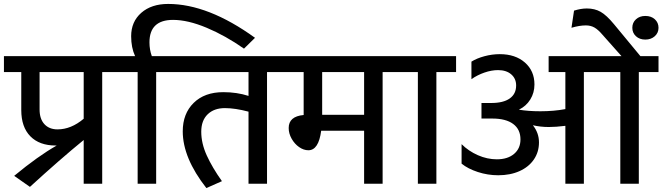

<svg xmlns="http://www.w3.org/2000/svg" viewBox="-30 -933 3364 975"><path d="M-10 -648H589V-567H489V0H395V-222Q275 -124 122 16L42 -40Q164 -141 258 -194H253Q170 -194 124 -241Q78 -288 78 -374V-567H-10ZM262 -276Q331 -276 395 -330V-567H171V-377Q171 -329 195.5 -302.5Q220 -276 262 -276Z M863 -567H763V0H669V-567H569V-648H656Q636 -691 636 -749Q636 -823 687.5 -868Q739 -913 824 -913Q1027 -913 1265 -741L1209 -686Q1115 -752 1019.5 -792Q924 -832 849 -832Q729 -832 729 -718Q729 -680 741 -648H863Z M1426 -567H1326V0H1232V-366Q1164 -384 1112 -384Q1057 -384 1024.5 -352.5Q992 -321 992 -264Q992 -205 1020 -143.5Q1048 -82 1097 -13L1018 22Q898 -131 898 -266Q898 -356 953.5 -410.5Q1009 -465 1104 -465Q1173 -465 1232 -446V-567H843V-648H1426Z M2013 -567H1913V0H1819V-269H1601Q1588 -170 1536 -170Q1512 -170 1489 -186Q1466 -202 1451 -228.5Q1436 -255 1436 -283Q1436 -342 1512 -349V-567H1406V-648H2013ZM1819 -350V-567H1606V-350Z M2286 -567H2186V0H2092V-567H1992V-648H2286Z M2314 -102V-201Q2349 -166 2396.5 -145Q2444 -124 2493 -124Q2548 -124 2580.5 -151.5Q2613 -179 2613 -225Q2613 -276 2576 -303.5Q2539 -331 2470 -331H2415V-410H2465Q2526 -410 2558.5 -433Q2591 -456 2591 -499Q2591 -534 2566 -555.5Q2541 -577 2499 -577Q2466 -577 2430 -564.5Q2394 -552 2364 -531V-620Q2391 -637 2430 -647.5Q2469 -658 2508 -658Q2587 -658 2635.5 -615.5Q2684 -573 2684 -504Q2684 -462 2663 -428Q2642 -394 2605 -376Q2653 -368 2714 -368Q2783 -368 2841 -379V-567H2756V-648H3126L3030 -756Q3008 -782 2989 -793Q2970 -804 2945 -804Q2913 -804 2872 -792L2885 -879Q2920 -890 2950 -890Q2990 -890 3020 -873Q3050 -856 3088 -810L3222 -648H3314V-567H3214V0H3120V-567H2935V0H2841V-294Q2793 -288 2757 -288Q2715 -288 2676 -297Q2707 -258 2707 -210Q2707 -161 2681 -123Q2655 -85 2608 -64Q2561 -43 2500 -43Q2447 -43 2396.5 -59.5Q2346 -76 2314 -102Z M3181 -792Q3181 -818 3199.5 -835Q3218 -852 3247 -852Q3277 -852 3295.5 -835Q3314 -818 3314 -792Q3314 -766 3295 -749Q3276 -732 3247 -732Q3218 -732 3199.5 -749Q3181 -766 3181 -792Z"/></svg>

Font: Madhuban
Style: Regular
Weight: 400
Designer: jaikishan Patel
Foundry: MagicType
Version: Version 1.000